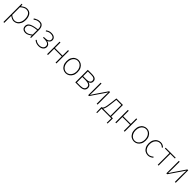

<svg xmlns="http://www.w3.org/2000/svg" viewBox="754 -3009 5722 5722"><g transform="rotate(45 3614.5 -148.5)"><path d="M105 243V-527H135L141 -459H143Q182 -490 228.5 -515Q275 -540 324 -540Q431 -540 483.5 -466.5Q536 -393 536 -271Q536 -182 503.5 -118Q471 -54 418 -20.5Q365 13 302 13Q265 13 224 -4.5Q183 -22 141 -53V46V243ZM305 -20Q361 -20 404.5 -52Q448 -84 473 -141Q498 -198 498 -271Q498 -338 480.5 -391.5Q463 -445 424.5 -476Q386 -507 321 -507Q281 -507 236 -483.5Q191 -460 141 -416V-91Q188 -52 231 -36Q274 -20 305 -20Z M795 13Q754 13 719.5 -2Q685 -17 664 -48.5Q643 -80 643 -130Q643 -218 726 -263.5Q809 -309 987 -329Q989 -372 979.5 -412.5Q970 -453 942 -480Q914 -507 859 -507Q803 -507 758 -485Q713 -463 687 -443L669 -472Q686 -484 714.5 -500Q743 -516 780.5 -528Q818 -540 861 -540Q923 -540 958.5 -512.5Q994 -485 1008.5 -440Q1023 -395 1023 -341V0H993L988 -70H985Q945 -37 896.5 -12Q848 13 795 13ZM798 -20Q845 -20 890 -42.5Q935 -65 987 -109V-298Q873 -286 805.5 -263.5Q738 -241 709 -208.5Q680 -176 680 -131Q680 -70 715 -45Q750 -20 798 -20Z M1356 13Q1301 13 1252.5 -3Q1204 -19 1161 -57L1182 -82Q1221 -47 1263.5 -33.5Q1306 -20 1355 -20Q1398 -20 1433.5 -35Q1469 -50 1490.5 -77.5Q1512 -105 1512 -143Q1512 -202 1465.5 -231.5Q1419 -261 1336 -261H1271V-294H1321Q1405 -294 1446.5 -324Q1488 -354 1488 -403Q1488 -456 1449.5 -481.5Q1411 -507 1355 -507Q1300 -507 1265 -492Q1230 -477 1197 -452L1177 -478Q1210 -504 1252 -522Q1294 -540 1355 -540Q1402 -540 1440.5 -525Q1479 -510 1502 -480Q1525 -450 1525 -405Q1525 -362 1500.5 -331Q1476 -300 1435 -282V-277Q1480 -266 1515 -233Q1550 -200 1550 -141Q1550 -96 1524 -61Q1498 -26 1454.5 -6.5Q1411 13 1356 13Z M1703 0V-527H1739V-294H2059V-527H2095V0H2059V-261H1739V0Z M2493 13Q2430 13 2376.5 -19.5Q2323 -52 2291 -113.5Q2259 -175 2259 -262Q2259 -351 2291 -413Q2323 -475 2376.5 -507.5Q2430 -540 2493 -540Q2556 -540 2609 -507.5Q2662 -475 2694.5 -413Q2727 -351 2727 -262Q2727 -175 2694.5 -113.5Q2662 -52 2609 -19.5Q2556 13 2493 13ZM2493 -20Q2549 -20 2593.5 -50.5Q2638 -81 2664 -135.5Q2690 -190 2690 -262Q2690 -335 2664 -390Q2638 -445 2593.5 -476Q2549 -507 2493 -507Q2437 -507 2392.5 -476Q2348 -445 2322.5 -390Q2297 -335 2297 -262Q2297 -190 2322.5 -135.5Q2348 -81 2392.5 -50.5Q2437 -20 2493 -20Z M2891 0V-527H3076Q3162 -527 3209 -495.5Q3256 -464 3256 -397Q3256 -346 3230.5 -319.5Q3205 -293 3169 -282V-278Q3197 -272 3222 -257Q3247 -242 3263.5 -216Q3280 -190 3280 -150Q3280 -74 3227 -37Q3174 0 3082 0ZM2927 -294H3057Q3144 -294 3181 -321.5Q3218 -349 3218 -395Q3218 -443 3182.5 -468.5Q3147 -494 3067 -494H2927ZM2927 -32H3071Q3243 -32 3243 -151Q3243 -204 3196.5 -232.5Q3150 -261 3062 -261H2927Z M3433 0V-527H3469V-249Q3469 -206 3467.5 -154Q3466 -102 3464 -49H3469Q3486 -74 3507.5 -106.5Q3529 -139 3545 -164L3793 -527H3829V0H3793V-277Q3793 -321 3795 -373Q3797 -425 3799 -478H3794Q3778 -453 3756 -420.5Q3734 -388 3717 -363L3469 0Z M3998 0V189H3967L3963 -13V-33H3982Q3999 -42 4013.5 -62.5Q4028 -83 4041.5 -132Q4055 -181 4066 -274L4097 -527H4372V-33H4443V-13L4438 189H4407V0ZM4033 -33H4337V-494H4125L4099 -272Q4091 -197 4079.5 -149Q4068 -101 4056 -74Q4044 -47 4033 -33Z M4580 0V-527H4616V-294H4936V-527H4972V0H4936V-261H4616V0Z M5370 13Q5307 13 5253.5 -19.5Q5200 -52 5168 -113.5Q5136 -175 5136 -262Q5136 -351 5168 -413Q5200 -475 5253.5 -507.5Q5307 -540 5370 -540Q5433 -540 5486 -507.5Q5539 -475 5571.5 -413Q5604 -351 5604 -262Q5604 -175 5571.5 -113.5Q5539 -52 5486 -19.5Q5433 13 5370 13ZM5370 -20Q5426 -20 5470.5 -50.5Q5515 -81 5541 -135.5Q5567 -190 5567 -262Q5567 -335 5541 -390Q5515 -445 5470.5 -476Q5426 -507 5370 -507Q5314 -507 5269.5 -476Q5225 -445 5199.5 -390Q5174 -335 5174 -262Q5174 -190 5199.5 -135.5Q5225 -81 5269.5 -50.5Q5314 -20 5370 -20Z M5958 13Q5891 13 5837.5 -19.5Q5784 -52 5753 -113.5Q5722 -175 5722 -262Q5722 -351 5755 -413Q5788 -475 5842 -507.5Q5896 -540 5959 -540Q6013 -540 6050 -519.5Q6087 -499 6113 -474L6090 -448Q6064 -473 6032 -490Q6000 -507 5959 -507Q5903 -507 5858 -476Q5813 -445 5786.5 -390Q5760 -335 5760 -262Q5760 -190 5785 -135.5Q5810 -81 5854.5 -50.5Q5899 -20 5959 -20Q6003 -20 6040 -38.5Q6077 -57 6105 -83L6126 -57Q6093 -28 6051 -7.5Q6009 13 5958 13Z M6366 0V-494H6173V-527H6595V-494H6401V0Z M6728 0V-527H6764V-249Q6764 -206 6762.5 -154Q6761 -102 6759 -49H6764Q6781 -74 6802.5 -106.5Q6824 -139 6840 -164L7088 -527H7124V0H7088V-277Q7088 -321 7090 -373Q7092 -425 7094 -478H7089Q7073 -453 7051 -420.5Q7029 -388 7012 -363L6764 0Z"/></g></svg>

Font: Source Han Sans SC ExtraLight
Style: Regular
Weight: 250
Designer: Ryoko NISHIZUKA 西塚涼子 (kana, bopomofo & ideographs); Paul D. Hunt (Latin, Greek & Cyrillic); Sandoll Communications 산돌커뮤니
Foundry: Adobe
Version: Version 2.004;hotconv 1.0.118;makeotfexe 2.5.65603